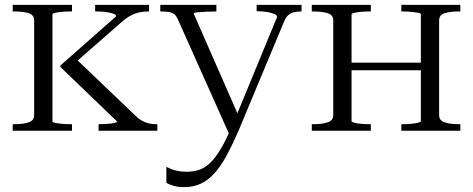

<svg xmlns="http://www.w3.org/2000/svg" viewBox="-20 -536 1940 787"><path d="M120 -64V-452Q120 -475 97.5 -482Q75 -489 40 -489H32V-516H275V-489H267Q251 -489 234 -487.5Q217 -486 206 -483.5Q195 -481 195 -477V-39Q195 -35 206 -32.5Q217 -30 234 -28.5Q251 -27 267 -27H275V0H32V-27H40Q75 -27 97.5 -34.5Q120 -42 120 -64ZM625 0H384V-27H388Q400 -27 417 -28Q434 -29 447.5 -32Q461 -35 461 -37L227 -262V-267L456 -469Q456 -476 444.5 -480Q433 -484 415.5 -486.5Q398 -489 379 -489H370V-516H591V-489H586Q568 -489 550 -485Q532 -481 514.5 -471.5Q497 -462 479 -446L279 -271L286 -300L535 -62Q548 -49 561.5 -41.5Q575 -34 589 -30.5Q603 -27 619 -27H625Z M964 -47 951 -18 923 22 708 -459Q702 -472 693.5 -478.5Q685 -485 671.5 -487Q658 -489 640 -489H637V-516H867V-489H865Q845 -489 824 -488Q803 -487 788.5 -485.5Q774 -484 774 -480ZM961 -8Q933 57 908 103Q883 149 856.5 177Q830 205 800.5 218Q771 231 735 231Q710 231 691 225.5Q672 220 662 213V148Q667 150 677.5 155Q688 160 705 164Q722 168 744 168Q771 168 794 161Q817 154 839.5 133.5Q862 113 885.5 73.5Q909 34 935 -30L947 -57L1116 -467Q1116 -474 1104 -479Q1092 -484 1073.5 -487Q1055 -490 1035 -490H1032V-516H1216V-489H1214Q1197 -489 1183.5 -485.5Q1170 -482 1160.5 -473Q1151 -464 1145 -449Z M1346 -64V-452Q1346 -475 1323 -482Q1300 -489 1266 -489H1258V-516H1500V-489H1492Q1476 -489 1459.5 -487.5Q1443 -486 1432 -483.5Q1421 -481 1421 -477V-39Q1421 -36 1432 -33Q1443 -30 1459.5 -28.5Q1476 -27 1492 -27H1500V0H1258V-27H1266Q1300 -27 1323 -34.5Q1346 -42 1346 -64ZM1705 -39V-477Q1705 -482 1693.5 -484Q1682 -486 1665 -487.5Q1648 -489 1634 -489H1625V-516H1867V-489H1859Q1825 -489 1802.5 -482Q1780 -475 1780 -452V-64Q1780 -42 1802.5 -34.5Q1825 -27 1859 -27H1867V0H1625V-27H1634Q1648 -27 1665 -28.5Q1682 -30 1693.5 -33Q1705 -36 1705 -39ZM1388 -248V-279H1739V-248Z"/></svg>

Font: Roboto Serif 120pt Expanded Light
Style: Regular
Weight: 300
Width: 7
Designer: Greg Gazdowicz
Foundry: Commercial Type
Version: Version 1.008